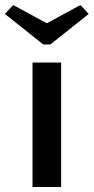

<svg xmlns="http://www.w3.org/2000/svg" viewBox="-63 -751 377 771"><path d="M293.3 -695 260 -730.8 125 -657.5 -10 -730.8 -43.3 -695 110.8 -572.5H139.2ZM67.5 0H182.5V-500H67.5Z"/></svg>

Font: Boon SemiBold
Style: Regular
Weight: 600
Designer: Sungsit Sawaiwan
Foundry: FontUni
Version: Version 2.0